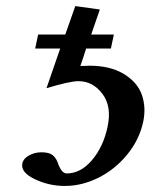

<svg xmlns="http://www.w3.org/2000/svg" viewBox="-20 -597 493 629"><path d="M332.5 -182.1Q346.7 -249 315.2 -290Q283.7 -331.1 237.3 -331.1Q209 -331.1 132.3 -308.1L177.2 -438H95.2L105 -483.9H193.8Q197.3 -493.7 209 -526.9Q220.7 -560.1 226.6 -577.1L307.1 -565.9L278.8 -483.9H353L343.3 -438H262.2Q253.4 -409.7 243.2 -380.9Q262.2 -380.9 272 -381.8Q341.3 -381.8 386 -354.5Q430.7 -327.1 444.8 -286.1Q459 -245.1 449.2 -198.2Q436.5 -139.2 396.7 -90.6Q356.9 -42 302.7 -14.9Q248.5 12.2 192.4 12.2Q140.1 12.2 93.5 -10.3Q46.9 -32.7 53.2 -62Q56.6 -77.6 75.2 -87.9Q93.8 -98.1 115.7 -98.1Q140.1 -98.1 151.6 -89.4Q163.1 -80.6 168.9 -64.9Q181.2 -28.8 198.2 -28.8Q244.6 -28.8 281.7 -72.8Q318.8 -116.7 332.5 -182.1Z"/></svg>

Font: Linux Libertine Slanted
Style: Semibold Slanted
Weight: 600
Designer: Philipp H. Poll
Foundry: Philipp H. Poll
Version: Version 5.1.1